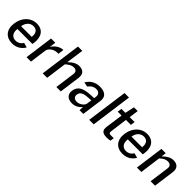

<svg xmlns="http://www.w3.org/2000/svg" viewBox="264 -2042 3332 3332"><g transform="rotate(45 1930.0 -376.0)"><path d="M511 -234 517 -271C539 -431 468 -540 319 -540C166 -540 58 -424 35 -260C12 -91 105 10 252 10C349 10 435 -34 484 -122L398 -146C368 -98 324 -68 262 -68C171 -68 130 -139 144 -234ZM155 -313C165 -391 216 -467 308 -467C395 -467 428 -401 415 -313Z M710 0 751 -308C760 -372 838 -441 951 -433L965 -540C885 -540 804 -484 761 -412L777 -530H673L601 0Z M1107 0 1159 -383C1216 -432 1256 -456 1307 -456C1368 -456 1391 -422 1383 -365L1333 0H1442L1494 -385C1507 -480 1462 -540 1361 -540C1296 -540 1234 -510 1163 -439L1208 -762H1102L998 0Z M1720 10C1794 10 1858 -20 1905 -82L1902 0H1994L2045 -371C2059 -474 2005 -540 1864 -540C1752 -540 1666 -484 1621 -400L1706 -383C1747 -441 1797 -466 1848 -466C1914 -466 1948 -426 1939 -363L1935 -328L1851 -323C1671 -315 1587 -263 1571 -146C1557 -47 1620 10 1720 10ZM1766 -68C1707 -68 1669 -101 1677 -157C1687 -234 1751 -254 1856 -261L1926 -265L1914 -175C1906 -120 1829 -68 1766 -68Z M2250 0 2354 -762H2244L2139 0Z M2724 -530H2603L2627 -703H2535L2497 -530H2400L2389 -450H2484L2439 -131C2428 -46 2454 4 2569 4C2605 4 2642 -1 2656 -6L2666 -76H2588C2559 -76 2542 -86 2550 -138L2591 -450H2713Z M3220 -234 3226 -271C3248 -431 3177 -540 3028 -540C2875 -540 2767 -424 2744 -260C2721 -91 2814 10 2961 10C3058 10 3144 -34 3193 -122L3107 -146C3077 -98 3033 -68 2971 -68C2880 -68 2839 -139 2853 -234ZM2864 -313C2874 -391 2925 -467 3017 -467C3104 -467 3137 -401 3124 -313Z M3419 0 3470 -384C3520 -431 3564 -456 3615 -456C3675 -456 3704 -422 3696 -365L3646 0H3755L3807 -386C3820 -479 3771 -540 3674 -540C3601 -540 3544 -506 3476 -441L3488 -530H3382L3310 0Z"/></g></svg>

Font: Cheyenne Sans Medium
Style: Italic
Weight: 500
Italic angle: -8.13011°
Designer: The Public Sans project authors (U.S. Web Design System), Libre Franklin designed by Pablo Impallari and Rodrigo Fuenzal
Foundry: The Cheyenne Sans Project Authors
Version: Version 2.007